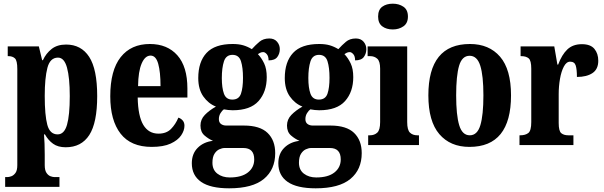

<svg xmlns="http://www.w3.org/2000/svg" viewBox="-20 -788 3282 1043"><path d="M8 227V174H20Q29 174 41.5 169.5Q54 165 64 151.5Q74 138 74 109V-413Q74 -459 61 -471Q48 -483 26 -483H22V-536H191L209 -461H213Q230 -498 260.5 -522Q291 -546 339 -546Q421 -546 464.5 -479Q508 -412 508 -266Q508 -121 465 -54.5Q422 12 337 12Q295 12 268.5 -7Q242 -26 224 -58H219Q221 -35 222 -7Q223 21 223 53V109Q223 137 232.5 151Q242 165 254.5 169.5Q267 174 276 174H303V227ZM293 -58Q329 -58 344 -110Q359 -162 359 -266Q359 -366 344 -420.5Q329 -475 295 -475Q252 -475 237.5 -419.5Q223 -364 223 -267Q223 -162 237 -110Q251 -58 293 -58Z M804 10Q691 10 635 -62Q579 -134 579 -265Q579 -406 635.5 -477.5Q692 -549 794 -549Q889 -549 943.5 -487.5Q998 -426 998 -307V-258H728Q730 -157 758.5 -109.5Q787 -62 841 -62Q884 -62 909 -87.5Q934 -113 949 -149Q962 -145 972 -134Q982 -123 982 -105Q982 -79 964 -52.5Q946 -26 907 -8Q868 10 804 10ZM852 -320Q852 -397 839.5 -441.5Q827 -486 798 -486Q768 -486 749.5 -443Q731 -400 730 -320Z M1225 235Q1123 235 1072.5 200Q1022 165 1022 99Q1022 47 1054 15Q1086 -17 1137 -23Q1113 -33 1091 -52Q1069 -71 1069 -106Q1069 -139 1092.5 -163.5Q1116 -188 1153 -209Q1112 -225 1084.5 -264Q1057 -303 1057 -364Q1057 -452 1102 -500.5Q1147 -549 1244 -549Q1277 -549 1301 -542Q1325 -535 1348 -521Q1367 -542 1388.5 -560.5Q1410 -579 1443 -579Q1470 -579 1485 -561.5Q1500 -544 1500 -521Q1500 -497 1486.5 -478.5Q1473 -460 1439 -460Q1439 -483 1429 -494Q1419 -505 1410 -505Q1400 -505 1393 -501Q1386 -497 1381 -494Q1401 -473 1415 -443.5Q1429 -414 1429 -369Q1429 -289 1384.5 -239Q1340 -189 1244 -189Q1235 -189 1219.5 -190.5Q1204 -192 1196 -194Q1187 -188 1178 -173.5Q1169 -159 1169 -141Q1169 -123 1180.5 -114.5Q1192 -106 1209 -106H1305Q1392 -106 1433.5 -66Q1475 -26 1475 44Q1475 133 1413.5 184Q1352 235 1225 235ZM1242 -247Q1278 -247 1289 -279Q1300 -311 1300 -365Q1300 -421 1289 -455.5Q1278 -490 1243 -490Q1208 -490 1196.5 -454.5Q1185 -419 1185 -364Q1185 -311 1196.5 -279Q1208 -247 1242 -247ZM1228 176Q1292 176 1326.5 149Q1361 122 1361 78Q1361 16 1302 16H1200Q1187 16 1171.5 23Q1156 30 1145 47.5Q1134 65 1134 96Q1134 135 1161 155.5Q1188 176 1228 176Z M1695 235Q1593 235 1542.5 200Q1492 165 1492 99Q1492 47 1524 15Q1556 -17 1607 -23Q1583 -33 1561 -52Q1539 -71 1539 -106Q1539 -139 1562.5 -163.5Q1586 -188 1623 -209Q1582 -225 1554.5 -264Q1527 -303 1527 -364Q1527 -452 1572 -500.5Q1617 -549 1714 -549Q1747 -549 1771 -542Q1795 -535 1818 -521Q1837 -542 1858.5 -560.5Q1880 -579 1913 -579Q1940 -579 1955 -561.5Q1970 -544 1970 -521Q1970 -497 1956.5 -478.5Q1943 -460 1909 -460Q1909 -483 1899 -494Q1889 -505 1880 -505Q1870 -505 1863 -501Q1856 -497 1851 -494Q1871 -473 1885 -443.5Q1899 -414 1899 -369Q1899 -289 1854.5 -239Q1810 -189 1714 -189Q1705 -189 1689.5 -190.5Q1674 -192 1666 -194Q1657 -188 1648 -173.5Q1639 -159 1639 -141Q1639 -123 1650.5 -114.5Q1662 -106 1679 -106H1775Q1862 -106 1903.5 -66Q1945 -26 1945 44Q1945 133 1883.5 184Q1822 235 1695 235ZM1712 -247Q1748 -247 1759 -279Q1770 -311 1770 -365Q1770 -421 1759 -455.5Q1748 -490 1713 -490Q1678 -490 1666.5 -454.5Q1655 -419 1655 -364Q1655 -311 1666.5 -279Q1678 -247 1712 -247ZM1698 176Q1762 176 1796.5 149Q1831 122 1831 78Q1831 16 1772 16H1670Q1657 16 1641.5 23Q1626 30 1615 47.5Q1604 65 1604 96Q1604 135 1631 155.5Q1658 176 1698 176Z M2114 -628Q2079 -628 2056.5 -645Q2034 -662 2034 -698Q2034 -735 2056.5 -751.5Q2079 -768 2114 -768Q2147 -768 2171.5 -751.5Q2196 -735 2196 -698Q2196 -662 2171.5 -645Q2147 -628 2114 -628ZM1980 0V-53H1989Q2014 -53 2029.5 -67.5Q2045 -82 2045 -125V-415Q2045 -455 2029.5 -469Q2014 -483 1991 -483H1977V-536H2192V-125Q2192 -82 2207 -67.5Q2222 -53 2247 -53H2256V0Z M2530 10Q2426 10 2366.5 -59.5Q2307 -129 2307 -270Q2307 -549 2533 -549Q2637 -549 2696.5 -480Q2756 -411 2756 -270Q2756 10 2530 10ZM2532 -53Q2573 -53 2589.5 -108Q2606 -163 2606 -270Q2606 -377 2589 -431Q2572 -485 2531 -485Q2490 -485 2474 -431Q2458 -377 2458 -270Q2458 -163 2474.5 -108Q2491 -53 2532 -53Z M2802 0V-53H2806Q2834 -53 2850 -65.5Q2866 -78 2866 -125V-415Q2866 -459 2852 -471Q2838 -483 2811 -483H2808V-536H2991L3008 -437H3012Q3032 -491 3062 -519.5Q3092 -548 3141 -548Q3188 -548 3209 -522.5Q3230 -497 3230 -458Q3230 -412 3198.5 -391Q3167 -370 3114 -370Q3114 -411 3107.5 -432Q3101 -453 3077 -453Q3057 -453 3043 -426.5Q3029 -400 3022 -359.5Q3015 -319 3015 -277V-120Q3015 -76 3029 -64.5Q3043 -53 3067 -53H3095V0Z"/></svg>

Font: Noto Serif ExtraCondensed ExtraBold
Style: Regular
Weight: 800
Width: 2
Designer: Monotype Design Team
Foundry: Monotype Imaging Inc.
Version: Version 2.013; ttfautohint (v1.8.4.7-5d5b)